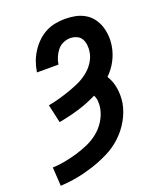

<svg xmlns="http://www.w3.org/2000/svg" viewBox="-139 -831 778 928"><g transform="rotate(-20 250.0 -367.5)"><path d="M12 8 6 -88Q37 -89 69 -95Q101 -101 132 -110Q163 -119 194 -132.5Q225 -146 251 -167Q277 -188 295 -217Q313 -246 319 -278Q322 -295 321 -313Q320 -331 312 -346Q264 -322 213.5 -307Q163 -292 112 -283L91 -377Q119 -382 146 -389.5Q173 -397 200.5 -406.5Q228 -416 254 -427.5Q280 -439 303.5 -457Q327 -475 343.5 -500Q360 -525 364 -552Q367 -570 365 -587.5Q363 -605 355 -619Q347 -633 331 -640Q315 -647 298 -647Q280 -647 262 -639Q244 -631 232 -616Q220 -601 212.5 -583.5Q205 -566 202 -548V-546H91L92 -551Q96 -576 105 -600.5Q114 -625 128.5 -647.5Q143 -670 162.5 -689Q182 -708 205.5 -720.5Q229 -733 255 -738Q281 -743 306 -743Q333 -743 358.5 -738Q384 -733 406 -720.5Q428 -708 443.5 -688Q459 -668 467 -644Q475 -620 477 -593.5Q479 -567 474 -540Q468 -504 450 -470Q432 -436 404 -409Q423 -379 429 -341.5Q435 -304 429 -265Q421 -222 398.5 -182Q376 -142 342.5 -110.5Q309 -79 268 -58.5Q227 -38 184 -24Q141 -10 98.5 -2Q56 6 12 8Z"/></g></svg>

Font: Iosevka Term Curly
Style: Bold Italic
Weight: 700
Italic angle: -9°
Designer: Belleve Invis
Foundry: Belleve Invis
Version: Version 32.3.0